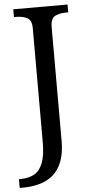

<svg xmlns="http://www.w3.org/2000/svg" viewBox="-74 -750 493 1026"><g transform="rotate(-5 173.0 -237.0)"><path d="M-11 240V193H-2Q41 193 71 176.5Q101 160 117 119.5Q133 79 133 9V-604Q133 -648 108.5 -660Q84 -672 51 -672H38V-714H329V-672H316Q282 -672 258 -659.5Q234 -647 234 -600V8Q234 75 216.5 120Q199 165 168 191Q137 217 95.5 228.5Q54 240 6 240Z"/></g></svg>

Font: Noto Naskh Arabic UI
Style: Regular
Weight: 400
Designer: Monotype Design Team, David Williams, Mohamad Dakak and Nizar Qandah
Foundry: Monotype Imaging Inc.
Version: Version 2.014